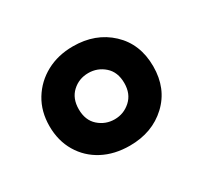

<svg xmlns="http://www.w3.org/2000/svg" viewBox="-78 -827 540 511"><g transform="rotate(-30 192.0 -571.5)"><path d="M192 -419Q145 -419 109 -438Q73 -457 52.5 -491.5Q32 -526 32 -571Q32 -616 53 -650.5Q74 -685 110 -704.5Q146 -724 192 -724Q261 -724 306 -682Q351 -640 351 -571Q351 -503 306 -461Q261 -419 192 -419ZM192 -500Q220 -500 241 -519Q262 -538 262 -571Q262 -605 241 -623.5Q220 -642 192 -642Q163 -642 142.5 -623Q122 -604 122 -571Q122 -537 143 -518.5Q164 -500 192 -500Z"/></g></svg>

Font: Noto Sans Sinhala UI Condensed
Style: Bold
Weight: 700
Width: 3
Designer: Jelle Bosma - Monotype Design Team
Foundry: Monotype Imaging Inc.
Version: Version 2.006; ttfautohint (v1.8.4.7-5d5b)